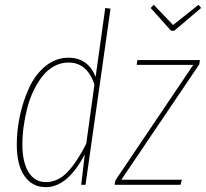

<svg xmlns="http://www.w3.org/2000/svg" viewBox="-20 -769 857 799"><path d="M806.2 -749 816.9 -735.8 705.1 -641.1H691.9L606.9 -735.8L620.1 -749L700.2 -665ZM418 -735.8 439.9 -732.9 335.9 0H317.9L333 -127Q261.2 9.8 170.9 9.8Q113.8 9.8 81.8 -36.6Q49.8 -83 49.8 -167Q49.8 -227.5 63.2 -289.3Q76.7 -351.1 102.1 -405.5Q127.4 -460 169.9 -494.4Q212.4 -528.8 265.1 -528.8Q346.2 -528.8 377.9 -449.2ZM812 -519 809.1 -501 484.9 -21H736.8L731 0H457L460 -18.1L784.2 -499H548.8L551.8 -519ZM265.1 -508.8Q233.9 -508.8 206.1 -493.9Q178.2 -479 157.7 -453.1Q137.2 -427.2 120.6 -393.6Q104 -359.9 94 -321.5Q84 -283.2 78.6 -244.4Q73.2 -205.6 73.2 -168Q73.2 -93.8 98.9 -52.5Q124.5 -11.2 170.9 -11.2Q220.7 -11.2 260.5 -52.7Q300.3 -94.2 338.9 -170.9L373 -417Q342.8 -508.8 265.1 -508.8Z"/></svg>

Font: Fira Sans Compressed Thin
Style: Italic
Weight: 100
Width: 3
Italic angle: -8°
Designer: Carrois Corporate & Edenspiekermann AG
Foundry: Carrois Corporate GbR & Edenspiekermann AG
Version: Version 4.203;PS 004.203;hotconv 1.0.88;makeotf.lib2.5.64775